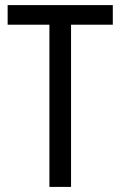

<svg xmlns="http://www.w3.org/2000/svg" viewBox="-20 -734 474 754"><path d="M259 0V-637H423V-714H10V-637H174V0Z"/></svg>

Font: Noto Sans Lao UI Cond
Style: Regular
Weight: 400
Width: 3
Designer: Monotype Design Team
Foundry: Monotype Imaging Inc.
Version: Version 2.000